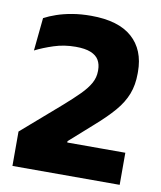

<svg xmlns="http://www.w3.org/2000/svg" viewBox="-76 -713 648 775"><g transform="rotate(10 248.0 -326.0)"><path d="M27.5 0V-141L184 -277Q223.5 -311.5 249.2 -337.5Q275 -363.5 288 -387Q301 -410.5 301 -436.5V-441Q301 -464.5 291 -481.8Q281 -499 257.8 -508.5Q234.5 -518 196 -518Q148.5 -518 106.5 -504.2Q64.5 -490.5 32 -474L45.5 -609Q67 -620.5 95.2 -630.2Q123.5 -640 158.8 -646Q194 -652 235.5 -652Q347.5 -652 404 -602Q460.5 -552 460.5 -462V-455Q460.5 -408 446 -370.5Q431.5 -333 401.2 -297.8Q371 -262.5 323.5 -221L229 -137V-108.5L162 -131.5H467V0Z"/></g></svg>

Font: Anek Bangla
Style: Bold
Weight: 700
Designer: Sulekha Rajkumar (Bangla), Yesha Goshar (Latin)
Foundry: Ek Type
Version: Version 1.003